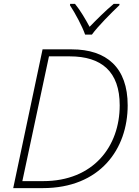

<svg xmlns="http://www.w3.org/2000/svg" viewBox="-20 -968 715 988"><path d="M418 -790H453C484 -833 553 -902 594 -941L595 -948H565C524 -914 477 -867 441 -830C421 -867 394 -914 366 -948H341L340 -941C367 -900 403 -833 418 -790ZM48 0H200C495 0 637 -201 637 -426C637 -620 529 -714 349 -714H199ZM202 -36H95L232 -678H339C502 -678 596 -600 596 -426C596 -215 461 -36 202 -36Z"/></svg>

Font: Noto Sans ExtraLight
Style: Italic
Weight: 200
Italic angle: -12°
Designer: Monotype Design Team
Foundry: Monotype Imaging Inc.
Version: Version 2.013